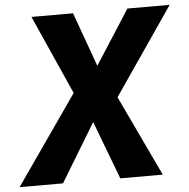

<svg xmlns="http://www.w3.org/2000/svg" viewBox="-101 -799 839 851"><g transform="rotate(-5 318.5 -373.5)"><path d="M-48 0 227 -395 70 -747H255L342 -506L497 -747H685L419 -359L589 0H400L302 -259L145 0Z"/></g></svg>

Font: Merriweather Sans ExtraBold
Style: Italic
Weight: 800
Italic angle: -7.5°
Designer: Eben Sorkin
Foundry: Eben Sorkin
Version: Version 2.001; ttfautohint (v1.8.3)